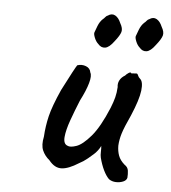

<svg xmlns="http://www.w3.org/2000/svg" viewBox="-45 -585 563 633"><g transform="rotate(5 237.0 -269.0)"><path d="M338 -2Q328 -12 319.5 -29.5Q311 -47 305 -70Q303 -78 303.5 -90.5Q304 -103 303 -109Q300 -102 293.5 -93.5Q287 -85 281 -80Q277 -76 263 -64.5Q249 -53 235 -46Q202 -25 179 -24Q156 -23 137 -47Q121 -60 113.5 -77.5Q106 -95 112 -123Q114 -158 122 -191.5Q130 -225 155 -281Q176 -322 187 -342.5Q198 -363 201 -367Q216 -372 230 -366.5Q244 -361 246 -347Q252 -337 245 -312Q238 -287 220 -252Q206 -218 194 -184.5Q182 -151 180 -128Q178 -105 192 -100Q201 -95 221.5 -102Q242 -109 269 -140.5Q296 -172 323 -237Q331 -257 335 -272.5Q339 -288 340 -307Q338 -319 343.5 -329.5Q349 -340 361 -347Q365 -352 372 -356.5Q379 -361 381 -356L397 -357Q401 -358 403.5 -351.5Q406 -345 411 -341Q422 -332 418.5 -302Q415 -272 392 -218Q373 -177 366.5 -156Q360 -135 359 -115Q359 -97 364.5 -82Q370 -67 385 -54Q396 -47 397.5 -35.5Q399 -24 398 -12Q396 -3 385 1.5Q374 6 361 5.5Q348 5 338 -2ZM264 -443Q256 -450 251 -462.5Q246 -475 248 -480Q250 -486 256 -501.5Q262 -517 272 -526Q275 -528 279 -533Q283 -538 287 -539Q300 -548 311.5 -541.5Q323 -535 330 -518Q340 -501 336.5 -489Q333 -477 317 -457Q301 -435 287.5 -433Q274 -431 264 -443ZM401 -443Q393 -450 388 -462.5Q383 -475 385 -480Q387 -486 393 -501.5Q399 -517 409 -526Q412 -528 416 -533Q420 -538 424 -539Q437 -548 448.5 -541.5Q460 -535 467 -518Q477 -501 473.5 -489Q470 -477 454 -457Q438 -435 424.5 -433Q411 -431 401 -443Z"/></g></svg>

Font: Caveat Medium
Style: Regular
Weight: 500
Designer: Pablo Impallari
Foundry: Pablo Impallari
Version: Version 2.000